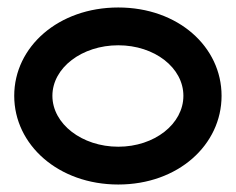

<svg xmlns="http://www.w3.org/2000/svg" viewBox="-20 -482 631 513"><path d="M296 11C456 11 572 -95 572 -226C572 -357 456 -462 296 -462C136 -462 18 -357 18 -226C18 -95 136 11 296 11ZM296 -361C393 -361 470 -301 470 -226C470 -151 393 -90 296 -90C199 -90 120 -151 120 -226C120 -301 199 -361 296 -361Z"/></svg>

Font: Charger Pro
Style: BlkExt
Weight: 900
Designer: Jasper
Foundry: Cannot Into Space Fonts
Version: Version 1.09